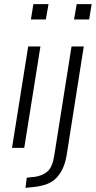

<svg xmlns="http://www.w3.org/2000/svg" viewBox="-20 -713 462 926"><path d="M129 -619 141 -693H214L201 -619ZM38 0 116 -489H175L97 0ZM337 -619 350 -693H422L410 -619ZM103 193 109 144 147 140Q184 135 208.5 114.5Q233 94 242 35L325 -489H384L302 32Q296 69 284 96.5Q272 124 253 144Q234 164 206.5 174.5Q179 185 143 189Z"/></svg>

Font: Nunito Sans 10pt Condensed Light
Style: Italic
Weight: 300
Width: 3
Italic angle: -9°
Designer: Vernon Adams
Foundry: Vernon Adams
Version: Version 3.101;gftools[0.9.27]